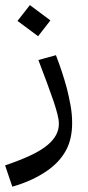

<svg xmlns="http://www.w3.org/2000/svg" viewBox="-26 -485 340 741"><path d="M21.5 235.4 -6.3 153.3Q45.9 135.7 89.1 116Q132.3 96.2 159.7 72.8Q201.2 37.1 201.2 -6.8Q201.2 -22.9 195.8 -43.9Q190.4 -64.9 181.6 -91.8Q171.4 -121.6 155.3 -165.5Q139.2 -209.5 122.1 -253.4L189.9 -272Q202.1 -240.2 212.4 -209.2Q222.7 -178.2 231.9 -144.5Q239.7 -113.8 246.1 -79.3Q252.4 -44.9 252.4 -10.3Q252.4 50.8 229.5 93.8Q206.5 136.7 163.1 168.9Q133.8 190.4 97.2 207.5Q60.5 224.6 21.5 235.4ZM121.1 -345.2 41.5 -404.3 89.4 -465.3 168.5 -406.2Z"/></svg>

Font: Markazi Text Medium
Style: Regular
Weight: 500
Designer: Borna Izadpanah (Arabic designer), Fiona Ross (Arabic design director) and Florian Runge (Latin designer)
Foundry: Borna Izadpanah and Florian Runge
Version: Version 1.001